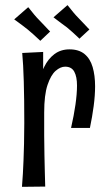

<svg xmlns="http://www.w3.org/2000/svg" viewBox="-20 -723 405 743"><path d="M255 -228Q266 -276 272 -318Q278 -360 278 -392Q278 -426 267.5 -445.5Q257 -465 232 -465Q214 -465 195.5 -449Q177 -433 164 -394.5Q151 -356 151 -287L110 -245Q111 -278 114.5 -317.5Q118 -357 127 -395Q136 -433 151 -464Q166 -495 190.5 -513.5Q215 -532 249 -532Q285 -532 307 -514Q329 -496 338.5 -463.5Q348 -431 348 -389Q348 -354 342.5 -312.5Q337 -271 328 -228ZM65 0Q67 -26 68.5 -50Q70 -74 71 -102.5Q72 -131 73 -166Q74 -201 74 -247Q74 -294 73.5 -334Q73 -374 72 -408Q71 -442 69.5 -469.5Q68 -497 66 -518L147 -522Q147 -498 147 -464Q147 -430 147.5 -386Q148 -342 151 -287Q151 -241 151 -199.5Q151 -158 152 -122Q153 -86 153.5 -55.5Q154 -25 155 -1ZM287 -573Q288 -573 280 -580.5Q272 -588 260.5 -598.5Q249 -609 239 -617Q228 -625 216 -634Q204 -643 195.5 -649.5Q187 -656 187 -656L241 -703Q241 -704 247.5 -695.5Q254 -687 264 -675Q274 -663 284 -653Q295 -642 304.5 -631.5Q314 -621 320 -615Q326 -609 326 -609ZM136 -565Q136 -565 128 -572.5Q120 -580 108.5 -590.5Q97 -601 87 -609Q77 -617 65 -626Q53 -635 44 -641.5Q35 -648 35 -648L89 -695Q89 -696 95.5 -687.5Q102 -679 112 -667Q122 -655 132 -645Q143 -634 152.5 -623.5Q162 -613 168 -607Q174 -601 174 -601Z"/></svg>

Font: Truculenta Medium
Style: Regular
Weight: 500
Version: Version 1.002